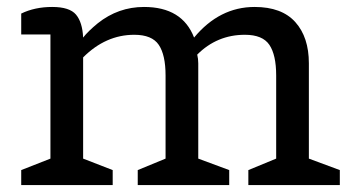

<svg xmlns="http://www.w3.org/2000/svg" viewBox="-20 -532 1013 552"><path d="M957 0H694V-43L774 -76V-315Q774 -374 754.5 -403Q735 -432 684 -432Q604 -432 547 -375Q550 -363 550 -350V-76L639 -43V0H376V-43L456 -76V-315Q456 -374 436.5 -403Q417 -432 366 -432Q284 -432 219 -367V-76L304 -43V0H41V-43L125 -76V-433H41V-493Q80 -512 130 -512Q180 -512 198.5 -490Q217 -468 219 -424Q233 -442 261 -465Q320 -512 394 -512Q504 -512 538 -424Q611 -512 712 -512Q790 -512 829 -468.5Q868 -425 868 -350V-76L957 -43Z"/></svg>

Font: Belgrano
Style: Regular
Weight: 400
Designer: Daniel Hernandez
Foundry: Daniel Hernndez
Version: Version 1.003